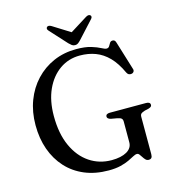

<svg xmlns="http://www.w3.org/2000/svg" viewBox="-129 -996 1014 1121"><g transform="rotate(-15 378.0 -435.5)"><path d="M653.5 -10.5Q653.5 5 648 11.5Q642.5 18 631 18Q620 18 612.5 10.2Q605 2.5 598.8 -7.5Q592.5 -17.5 586.5 -25.2Q580.5 -33 572.5 -33Q562.5 -33 548.5 -25.2Q534.5 -17.5 513.5 -7.5Q492.5 2.5 462.2 10Q432 17.5 390 17.5Q309.5 17.5 245.5 -9.2Q181.5 -36 136.8 -85Q92 -134 68.2 -200.8Q44.5 -267.5 44.5 -348Q44.5 -428 70 -495.2Q95.5 -562.5 142 -612Q188.5 -661.5 251 -688.8Q313.5 -716 387.5 -716Q443 -716 477.5 -705.2Q512 -694.5 531.8 -683.8Q551.5 -673 561.5 -673Q573 -673 578.5 -682.2Q584 -691.5 589.5 -700.5Q595 -709.5 606.5 -709.5Q614 -709.5 618.8 -705.2Q623.5 -701 626.5 -690L679 -519Q682.5 -509.5 677.8 -502Q673 -494.5 663.5 -493Q654.5 -491.5 647.2 -495.2Q640 -499 635.5 -508.5Q607.5 -569.5 572 -605.8Q536.5 -642 493.5 -658.2Q450.5 -674.5 399 -674.5Q330.5 -674.5 277 -637Q223.5 -599.5 192.5 -531.8Q161.5 -464 161.5 -372Q161.5 -265 195.8 -190Q230 -115 289 -75.5Q348 -36 422 -36Q450.5 -36 473.8 -41Q497 -46 513.5 -55.5Q530 -65 538.8 -78.8Q547.5 -92.5 547.5 -110.5V-235.5Q547.5 -248 541 -254.2Q534.5 -260.5 516.5 -264L479.5 -270.5Q469 -273 463.2 -277.8Q457.5 -282.5 457.5 -289.5Q457.5 -297.5 463.8 -302Q470 -306.5 482.5 -306.5H701.5Q714 -306.5 720.2 -302Q726.5 -297.5 726.5 -289.5Q726.5 -282.5 722.2 -278.5Q718 -274.5 707.5 -271L683.5 -265.5Q667.5 -261 660.5 -255Q653.5 -249 653.5 -235.5ZM409 -805.5 285 -883Q268 -893 258.5 -885.5Q254.5 -882 254 -876Q253.5 -870 260 -863L353 -761Q362.5 -751.5 370.2 -745.8Q378 -740 389.5 -740Q400.5 -740 408 -745.8Q415.5 -751.5 424.5 -761L518 -863Q524.5 -870 524.2 -876Q524 -882 519.5 -885.5Q509.5 -893 493 -883L369 -805.5Z"/></g></svg>

Font: Fraunces 17pt
Style: Regular
Weight: 400
Version: Version 1.000;[b76b70a41]